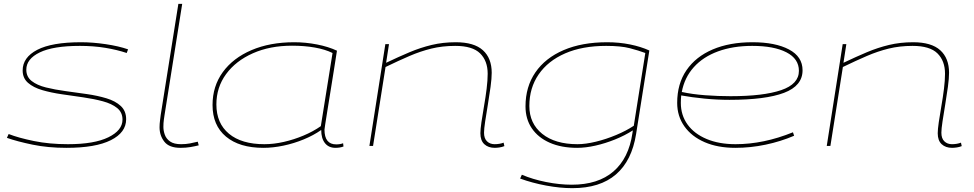

<svg xmlns="http://www.w3.org/2000/svg" viewBox="-20 -760 5075 1000"><path d="M16 -42 25 -62Q76 -42 156.5 -25.5Q237 -9 334 -9Q471 -9 544.5 -45Q618 -81 618 -137Q618 -175 590 -197.5Q562 -220 515.5 -232.5Q469 -245 413.5 -253Q358 -261 302.5 -269Q247 -277 200.5 -290.5Q154 -304 126 -328.5Q98 -353 98 -393Q98 -461 174 -500.5Q250 -540 402 -540Q463 -540 530.5 -530Q598 -520 647 -503L640 -484Q589 -501 528 -511Q467 -521 396 -521Q257 -521 187 -487Q117 -453 117 -397Q117 -360 145 -338Q173 -316 219.5 -304.5Q266 -293 321.5 -285.5Q377 -278 432.5 -270Q488 -262 534.5 -248Q581 -234 609 -208Q637 -182 637 -139Q637 -70 557.5 -30Q478 10 326 10Q230 10 150 -6.5Q70 -23 16 -42Z M909 -740H929L837 -161Q836 -154 833.5 -137Q831 -120 831 -99Q831 -79 838.5 -58Q846 -37 866 -23Q886 -9 923 -9Q948 -9 969 -13Q990 -17 1010 -22L1015 -3Q995 2 971.5 6Q948 10 920 10Q861 10 836 -22Q811 -54 811 -97Q811 -115 813.5 -133Q816 -151 817 -161Z M1727 10Q1692 10 1672.5 -14.5Q1653 -39 1653 -83Q1613 -55 1562 -34Q1511 -13 1456.5 -1.5Q1402 10 1352 10Q1227 10 1157 -48.5Q1087 -107 1087 -213Q1087 -311 1140.5 -384.5Q1194 -458 1290 -499Q1386 -540 1512 -540Q1572 -540 1631 -528.5Q1690 -517 1735 -496Q1727 -444 1718 -388Q1709 -332 1700.5 -279Q1692 -226 1685 -183Q1678 -140 1674 -113.5Q1670 -87 1670 -85Q1670 -8 1731 -8Q1752 -8 1767 -14L1769 3Q1751 10 1727 10ZM1651 -103 1712 -484Q1673 -503 1619 -512.5Q1565 -522 1501 -522Q1386 -522 1297 -482.5Q1208 -443 1157.5 -374Q1107 -305 1107 -216Q1107 -118 1172.5 -63.5Q1238 -9 1357 -9Q1406 -9 1458.5 -21Q1511 -33 1561 -54Q1611 -75 1651 -103Z M1987 -530H2006L1991 -433Q2056 -464 2113 -488Q2170 -512 2228.5 -526Q2287 -540 2354 -540Q2449 -540 2495 -498.5Q2541 -457 2541 -381Q2541 -352 2535 -307.5Q2529 -263 2521 -215.5Q2513 -168 2507 -128Q2501 -88 2501 -69Q2501 -39 2516.5 -24Q2532 -9 2556 -9Q2582 -9 2603 -17L2607 1Q2595 6 2581 8Q2567 10 2557 10Q2523 10 2502.5 -9Q2482 -28 2482 -66Q2482 -86 2487.5 -124Q2493 -162 2501 -207.5Q2509 -253 2514.5 -297.5Q2520 -342 2520 -376Q2520 -443 2480.5 -482Q2441 -521 2351 -521Q2284 -521 2227 -507Q2170 -493 2113 -468.5Q2056 -444 1988 -411L1923 0H1904Z M2689 170 2698 150Q2754 174 2824 188Q2894 202 2958 202Q3095 202 3175 133Q3255 64 3274 -67L3276 -81Q3234 -54 3183 -33.5Q3132 -13 3081 -1.5Q3030 10 2986 10Q2904 10 2843.5 -16.5Q2783 -43 2750 -91.5Q2717 -140 2717 -206Q2717 -308 2768.5 -383Q2820 -458 2915.5 -499Q3011 -540 3142 -540Q3205 -540 3261.5 -528.5Q3318 -517 3362 -497L3293 -62Q3271 77 3188 148.5Q3105 220 2961 220Q2897 220 2824.5 206.5Q2752 193 2689 170ZM3341 -484Q3306 -497 3260 -509Q3214 -521 3137 -521Q3013 -521 2923.5 -482Q2834 -443 2785.5 -372.5Q2737 -302 2737 -208Q2737 -117 2804 -63Q2871 -9 2988 -9Q3030 -9 3083.5 -22Q3137 -35 3189.5 -57Q3242 -79 3281 -105Z M4116 -53Q4046 -23 3967.5 -6.5Q3889 10 3810 10Q3718 10 3650 -19.5Q3582 -49 3544.5 -102Q3507 -155 3507 -224Q3507 -324 3555.5 -394.5Q3604 -465 3692 -502.5Q3780 -540 3899 -540Q4018 -540 4089 -502.5Q4160 -465 4160 -394Q4160 -313 4063.5 -276.5Q3967 -240 3779 -240Q3715 -240 3648.5 -246.5Q3582 -253 3528 -263Q3526 -244 3526 -224Q3526 -160 3561 -111.5Q3596 -63 3660.5 -36Q3725 -9 3811 -9Q3957 -9 4110 -71ZM3898 -521Q3798 -521 3720 -492.5Q3642 -464 3593.5 -410Q3545 -356 3531 -281Q3586 -269 3652.5 -264Q3719 -259 3785 -259Q3956 -259 4048.5 -290.5Q4141 -322 4141 -391Q4141 -454 4076 -487.5Q4011 -521 3898 -521Z M4369 -530H4388L4373 -433Q4438 -464 4495 -488Q4552 -512 4610.5 -526Q4669 -540 4736 -540Q4831 -540 4877 -498.5Q4923 -457 4923 -381Q4923 -352 4917 -307.5Q4911 -263 4903 -215.5Q4895 -168 4889 -128Q4883 -88 4883 -69Q4883 -39 4898.5 -24Q4914 -9 4938 -9Q4964 -9 4985 -17L4989 1Q4977 6 4963 8Q4949 10 4939 10Q4905 10 4884.5 -9Q4864 -28 4864 -66Q4864 -86 4869.5 -124Q4875 -162 4883 -207.5Q4891 -253 4896.5 -297.5Q4902 -342 4902 -376Q4902 -443 4862.5 -482Q4823 -521 4733 -521Q4666 -521 4609 -507Q4552 -493 4495 -468.5Q4438 -444 4370 -411L4305 0H4286Z"/></svg>

Font: Georama Extra Expanded Thin
Style: Italic
Weight: 100
Width: 8
Italic angle: -9°
Designer: Jean-Baptiste Levee
Foundry: Production Type
Version: Version 1.000